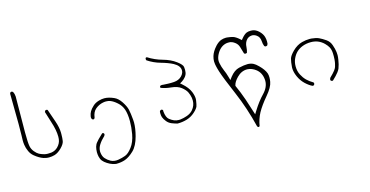

<svg xmlns="http://www.w3.org/2000/svg" viewBox="-73 -759 2645 1374"><g transform="rotate(-15 1250.0 -72.0)"><path d="M46.4 -412.1Q48.8 -252.4 48.8 -187Q48.8 -121.6 47.9 -103.5Q46.9 -85.4 46.9 -66.4Q46.9 -47.4 49.3 -32.2Q52.7 -7.8 64 17.1Q74.2 40.5 94.2 57.1Q128.4 85 158.2 94.7Q169.4 98.1 181.2 100.1Q189.5 101.1 197.3 101.1Q219.7 101.1 239.7 95.2Q265.6 87.9 292.5 61Q318.8 34.7 322.3 13.7Q325.7 -7.3 325.7 -36.1Q325.7 -43 325.7 -49.8Q324.7 -87.4 308.3 -135Q292 -182.6 275.4 -230L269 -232.9Q262.2 -232.9 257.3 -230Q254.4 -225.1 252.9 -220.2Q264.2 -181.2 277.8 -140.1Q299.8 -74.2 299.8 -25.4Q299.8 -16.1 298.8 -7.8Q295.4 23.4 271 47.9Q251.5 67.4 222.7 71.8Q210 73.2 196.5 73.2Q183.1 73.2 171.4 70.3Q148.4 64 133.8 56.2Q118.2 47.4 103 28.8Q87.4 9.8 83 -13.2Q77.6 -40 77.6 -115.5Q77.6 -190.9 79.6 -382.8Q78.6 -402.3 69.8 -418.5L61.5 -422.9Q60.5 -422.9 59.6 -422.9Q54.2 -422.9 50.8 -420.4Z M612.8 32.2Q608.4 32.2 605 36.6L603.5 38.1Q569.3 69.8 555.7 87.9Q551.8 93.3 549.8 96.7Q541 114.3 539.1 133.3Q537.6 144.5 537.6 153.8Q537.6 163.1 538.6 170.4Q540 187 546.9 204.1Q553.2 219.7 569.3 233.2Q585.4 246.6 606 256.8Q625.5 266.6 648.4 270Q650.9 270 653.3 270Q687 270 716.8 259.8Q749 248 783.2 215.3Q817.4 182.6 835 115.2Q849.6 59.6 849.6 16.6Q849.6 6.3 848.6 -2.9Q844.2 -53.7 837.9 -80.8Q831.5 -107.9 808.6 -142.6Q786.1 -176.3 759.3 -188Q720.2 -205.6 688 -205.6Q668.9 -205.6 648.4 -199.7Q619.1 -191.4 601.6 -174.3Q582.5 -156.7 573.5 -141.1Q564.5 -125.5 561.5 -106.9Q560.5 -103 560.5 -99.6Q560.5 -90.3 565.4 -83.5L572.8 -79.6Q578.1 -79.6 581.5 -82L585.9 -89.8Q590.8 -131.3 616.2 -151.9Q641.6 -172.4 671.4 -178.2Q683.1 -180.7 694.3 -180.7Q710.9 -180.7 725.6 -175.3Q748 -167 773.9 -144Q800.3 -121.1 812 -87.9Q823.7 -52.7 823.7 0Q823.7 43.5 814.9 94.2Q804.2 151.9 777.3 186.5Q750.5 222.2 725.1 231.4Q701.7 240.2 672.4 245.1Q663.6 246.6 656.2 246.6Q648.9 246.6 642.1 245.6Q628.4 243.7 616.2 237.3Q594.2 225.1 579.3 208Q564.5 190.9 561.5 162.1Q561 157.7 561 153.8Q561 128.4 576.2 105Q591.8 80.1 618.7 55.2L623.5 45.9Q623.5 40.5 621.1 35.6L613.8 32.2Q613.3 32.2 612.8 32.2Z M1047.9 2.4Q1047.9 18.6 1052.2 31.7Q1058.6 48.8 1073.2 66.4Q1086.9 83 1107.2 91.3Q1127.4 99.6 1148.9 105Q1186 105 1219 95Q1252 85 1278.3 61.5Q1294.4 47.4 1302.2 36.1Q1307.6 28.8 1309.6 24.4Q1315.4 8.3 1319.3 -20.5Q1320.3 -25.9 1320.3 -32.2Q1320.3 -55.2 1308.6 -85Q1293.5 -122.1 1253.9 -156.2L1240.2 -168L1255.9 -177.2Q1271.5 -187 1284.2 -202.6Q1295.9 -217.3 1298.3 -233.9Q1299.8 -242.7 1299.8 -252.7Q1299.8 -262.7 1298.3 -273.9Q1296.4 -291.5 1259.8 -318.8Q1220.7 -348.1 1164.6 -363.5Q1108.4 -378.9 1058.6 -410.6Q1053.7 -410.6 1050.3 -408.7Q1047.4 -401.9 1047.4 -401.9Q1047.4 -395.5 1049.8 -390.1Q1094.7 -360.4 1144 -346.7Q1198.2 -331.5 1232.4 -313.5Q1277.3 -289.1 1277.3 -254.9Q1277.3 -246.1 1274.4 -237.8Q1269.5 -224.6 1258.3 -213.4Q1236.3 -191.4 1201.2 -189Q1188.5 -188 1179 -188Q1169.4 -188 1158 -188.2Q1146.5 -188.5 1122.6 -189.9Q1116.7 -190.9 1112.8 -190.9Q1105 -190.9 1098.6 -188L1095.2 -181.2Q1095.2 -176.3 1097.2 -173.3Q1131.8 -160.2 1170.9 -156.7Q1218.3 -152.3 1245.1 -130.9Q1271.5 -109.9 1281.2 -89.6Q1291 -69.3 1294.9 -46.9Q1296.4 -37.1 1296.4 -25.9Q1296.4 10.3 1272 39.6L1266.1 45.9Q1250.5 61.5 1225.3 70.3Q1200.2 79.1 1176.3 82Q1169.4 82.5 1163.6 82.5Q1145.5 82.5 1129.4 75.7Q1113.3 68.8 1096.7 55.7Q1077.1 40 1072.8 -4.4V-6.3Q1073.2 -9.8 1073.2 -11.2Q1073.2 -14.6 1071.8 -16.6L1064 -21Q1056.6 -21 1052.2 -16.6Q1048.8 -13.7 1048.3 -8.1Q1047.9 -2.4 1047.9 2.4Z M1653.3 -106.9Q1686.5 -141.1 1729.5 -141.1Q1735.8 -141.1 1746.1 -139.2Q1756.3 -137.2 1768.3 -131.8Q1780.3 -126.5 1792 -117.7Q1829.1 -89.8 1833.5 -37.6Q1834 -33.2 1834 -28.3Q1834 18.6 1793.7 60.3Q1753.4 102.1 1717.3 160.2L1702.1 184.6Q1675.8 100.6 1663.8 66.2Q1651.9 31.7 1641.8 7.1Q1631.8 -17.6 1618.2 -48.3L1619.1 -52.7Q1624.5 -77.6 1653.3 -106.9ZM1918.9 -296.4Q1918.9 -314 1914.1 -331.1Q1907.2 -355.5 1884.8 -377Q1862.3 -398.4 1836.9 -400.9Q1830.6 -401.4 1824.2 -401.4Q1806.6 -401.4 1793.9 -396Q1775.9 -387.7 1756.3 -363.8L1747.6 -353L1737.3 -362.3Q1711.4 -384.8 1693.4 -390.4Q1675.3 -396 1650.4 -398.4Q1646 -398.9 1641.1 -398.9Q1623 -398.9 1605 -392.6Q1585.9 -385.3 1566.9 -366.7L1561 -360.4Q1531.2 -327.6 1521.5 -295.4Q1515.6 -275.4 1515.6 -256.8Q1515.6 -246.1 1517.3 -236.8Q1519 -227.5 1520 -222.9Q1521 -218.3 1522.2 -213.1Q1523.4 -208 1524.9 -202.6Q1527.8 -191.4 1531.7 -179.2Q1549.3 -124 1603.8 2.4Q1658.2 128.9 1693.4 272.5Q1699.2 278.3 1703.1 279.3L1705.6 278.8Q1708 277.8 1710.9 274.4Q1718.8 224.6 1742.2 180.7Q1766.6 136.2 1814.5 79.6Q1859.9 26.4 1866.2 -12.2Q1869.1 -29.3 1869.1 -43.5Q1869.1 -61 1864.7 -74.7Q1854 -105 1818.8 -139.6Q1799.8 -158.7 1784.7 -166.5Q1765.1 -176.3 1741.7 -176.3Q1716.3 -176.3 1676.8 -167Q1640.6 -158.2 1609.9 -119.1L1594.2 -98.1L1586.9 -123.5Q1578.6 -153.8 1567.4 -178.2Q1555.7 -205.1 1549.8 -235.4Q1547.9 -243.2 1547.9 -251Q1547.9 -277.8 1565.4 -307.1Q1593.3 -354 1639.2 -360.4Q1645 -360.8 1648.9 -360.8Q1652.8 -360.8 1656.2 -360.8Q1659.7 -360.8 1663.6 -360.1Q1667.5 -359.4 1671.4 -357.9Q1679.2 -356 1688 -350.6Q1702.6 -342.3 1712.4 -329.1Q1718.8 -319.8 1722.2 -309.1Q1728 -288.6 1737.8 -256.3Q1745.6 -252.4 1745.6 -252.4Q1753.4 -252.4 1758.8 -255.4Q1765.1 -274.4 1766.1 -294.4Q1767.6 -330.6 1787.6 -350.6Q1798.8 -361.8 1814.5 -365.2Q1819.8 -366.7 1825.7 -366.7Q1842.3 -366.7 1858.4 -355.5Q1880.9 -340.3 1882.8 -308.6Q1883.8 -287.6 1891.1 -270L1899.4 -265.1Q1907.7 -265.1 1913.1 -269L1918 -279.8Q1918.9 -288.1 1918.9 -296.4Z M2377.9 -38.1Q2381.3 -58.6 2381.3 -72.3Q2381.3 -85.9 2379.9 -94.7Q2377 -119.1 2366.2 -149.4Q2356.9 -177.2 2333 -194.3Q2306.2 -212.9 2285.2 -222.4Q2264.2 -231.9 2231.4 -234.9Q2224.1 -235.4 2217.3 -235.4Q2189.9 -235.4 2159.7 -227.5Q2121.6 -217.3 2088.4 -184.6Q2058.6 -154.8 2052.7 -133.8Q2046.4 -109.9 2043.9 -74.7Q2043.5 -70.8 2043.5 -66.9Q2043.5 -37.1 2058.6 -2.9Q2074.7 33.2 2100.3 57.6Q2126 82 2150.4 93.8Q2152.8 94.2 2154.5 94.2Q2156.2 94.2 2157.7 93.8Q2160.6 93.3 2163.1 91.8L2167 83.5Q2167 82 2167 81.1Q2167 80.1 2167 78.6Q2166.5 75.2 2165 72.8Q2136.7 56.6 2117.7 37.6Q2098.6 18.6 2085 -7.8Q2070.3 -35.6 2070.3 -71.3Q2070.3 -103.5 2082.5 -128.9Q2094.7 -155.3 2112.5 -172.1Q2130.4 -189 2155.8 -199.2Q2185.1 -210.9 2220.2 -210.9Q2247.1 -210.9 2271 -201.7Q2296.4 -191.4 2316.4 -171.4Q2333.5 -154.3 2341.8 -138.2Q2351.1 -120.6 2352.5 -94.2Q2353 -84.5 2353 -71.8Q2353 -59.1 2352.1 -47.6Q2351.1 -36.1 2350.1 -29.8Q2349.1 -23.4 2347.7 -17.1Q2345.2 -4.9 2341.8 5.4Q2338.4 15.6 2328.1 29.3Q2315.4 45.9 2289.1 71.3Q2284.7 81.5 2284.7 81.5Q2284.7 87.9 2287.1 92.3L2294.9 96.2L2302.2 95.7Q2332 67.9 2347.7 47.4Q2358.4 33.2 2362.3 23.4Q2373 -4.4 2377.9 -38.1Z"/></g></svg>

Font: NaikaiFont
Style: ExtraLight
Weight: 200
Version: Version 1.89